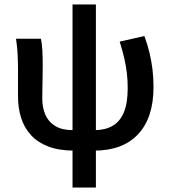

<svg xmlns="http://www.w3.org/2000/svg" viewBox="-20 -665 761 863"><path d="M314 12Q245 12 197 -6.5Q149 -25 119 -58Q89 -91 75 -135Q61 -179 61 -230V-348Q61 -378 59.5 -415Q58 -452 52 -491H164Q169 -466 170.5 -436.5Q172 -407 172 -373Q172 -350 171.5 -321Q171 -292 170.5 -265.5Q170 -239 170 -222Q170 -181 184 -149Q198 -117 228.5 -98.5Q259 -80 308 -80ZM403 12 404 -80Q452 -80 485.5 -99Q519 -118 536.5 -159.5Q554 -201 554 -269Q554 -302 550.5 -334Q547 -366 539 -401Q531 -436 518 -478L629 -503Q643 -465 652 -427.5Q661 -390 665.5 -352.5Q670 -315 670 -274Q670 -136 601 -62Q532 12 403 12ZM306 178V-645H411V178Z"/></svg>

Font: Source Sans 3 SemiBold
Style: Regular
Weight: 600
Designer: Paul D. Hunt
Foundry: Adobe
Version: Version 3.046;hotconv 1.0.118;makeotfexe 2.5.65603